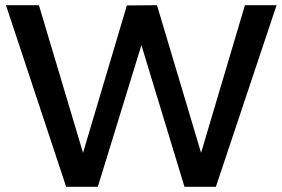

<svg xmlns="http://www.w3.org/2000/svg" viewBox="-20 -720 1086 740"><path d="M691 0 525 -546 357 0H235L3 -700H130L300 -131L469 -699L585 -700L755 -131L924 -700H1046L812 0Z"/></svg>

Font: Sapa
Style: Regular
Weight: 400
Version: Version 1.20 June 8, 2016